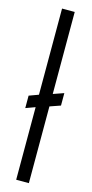

<svg xmlns="http://www.w3.org/2000/svg" viewBox="-118 -774 386 805"><g transform="rotate(15 75.0 -371.5)"><path d="M45 0V-315L4 -300V-354L45 -369V-743H100V-387L146 -403V-349L100 -333V0Z"/></g></svg>

Font: Saira UltraCondensed
Style: Regular
Weight: 400
Width: 1
Designer: Hector Gatti with collaboration of the Omnibus-Type team
Foundry: Omnibus-Type
Version: Version 1.101